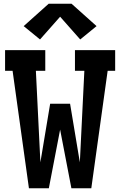

<svg xmlns="http://www.w3.org/2000/svg" viewBox="-20 -1002 640 1022"><path d="M134 0 47 -625H7V-735H221V-625H171L195 -138L247 -450H353L405 -138L429 -625H379V-735H593V-625H553L466 0H360L300 -312L240 0ZM193 -792 106 -863 239 -982H361L494 -863L407 -792L300 -913Z"/></svg>

Font: Iosevka Slab XBdEx
Style: Regular
Weight: 800
Width: 7
Monospace: yes
Designer: Belleve Invis
Foundry: Belleve Invis
Version: Version 11.1.0; ttfautohint (v1.8.3)